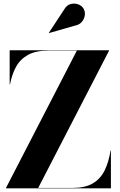

<svg xmlns="http://www.w3.org/2000/svg" viewBox="-20 -1023 652 1043"><path d="M12.5 0V-2L397.5 -748H242.5Q173.5 -748 131.5 -724.5Q89.5 -701 67 -659.8Q44.5 -618.5 34.5 -565H32.5V-750H572.5V-748L187.5 -2H372.5Q441 -2 483 -26.2Q525 -50.5 547.8 -96Q570.5 -141.5 580.5 -205H582.5V0ZM246.5 -843.5 245.5 -845 328 -970.5Q342 -995 363 -1000.8Q384 -1006.5 403.5 -999.8Q423 -993 432 -979Q443 -963 441 -942.5Q439 -922 425.5 -905.2Q412 -888.5 388 -884Z"/></svg>

Font: Bodoni Moda 96pt
Style: Bold
Weight: 700
Version: Version 2.005